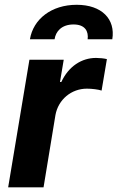

<svg xmlns="http://www.w3.org/2000/svg" viewBox="-20 -801 502 821"><path d="M14.9 0H166.2L217 -308.6C229 -375.7 285.5 -421.9 351.6 -421.9C373.2 -421.9 401.3 -418.3 414.4 -413.7L437.1 -548.3C424 -551.5 405.9 -553.3 390.6 -553.3C329.5 -553.3 273.4 -517.8 242.2 -450.3H236.5L252.5 -545.5H105.8ZM108 -633.2H213.4C218 -665.8 242.9 -696.4 294.4 -696.4C344.8 -696.4 359 -666.2 354.8 -633.2H460.2C474.1 -719.1 415.5 -780.5 307.9 -780.5C199.6 -780.5 122.2 -719.1 108 -633.2Z"/></svg>

Font: Magic Ui Pro
Style: Bold Italic
Weight: 700
Italic angle: -9.39999°
Designer: Stefan Endress, Andreas Faust
Version: Version 1.000;FEAKit 1.0